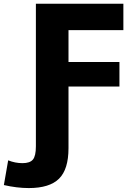

<svg xmlns="http://www.w3.org/2000/svg" viewBox="-110 -750 724 1001"><path d="M-89.8 214.8 -67.4 85.9Q-31.2 100.6 7.3 100.6Q45.9 100.6 61.5 82Q77.1 63.5 77.1 12.7V-730.5H533.2V-592.8H247.1V-426.8H512.7V-298.8H247.1V22.5Q247.1 132.8 197.8 181.6Q148.4 230.5 40 230.5Q-21.5 230.5 -89.8 214.8Z"/></svg>

Font: GenEi M Gothic v2 Heavy
Style: Regular
Weight: 800
Version: Version 2.0